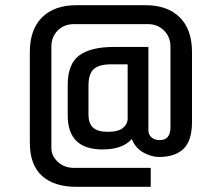

<svg xmlns="http://www.w3.org/2000/svg" viewBox="-20 -720 855 740"><path d="M95 -170V-520Q95 -606 142 -653Q189 -700 275 -700H540Q626 -700 673 -653Q720 -606 720 -520V-250Q720 -178 687.5 -146.5Q655 -115 593 -115Q564 -115 533 -132Q502 -149 488 -184Q452 -144 375 -144Q241 -144 241 -275V-393Q241 -473 285 -506Q329 -539 418 -539H552V-217Q552 -201 564 -190.5Q576 -180 596 -180Q637 -180 637 -230V-540Q637 -577 612.5 -602Q588 -627 550 -627H265Q227 -627 202.5 -602.5Q178 -578 178 -540V-150Q178 -119 203 -96Q228 -73 265 -73H561V0H275Q188 0 141.5 -42.5Q95 -85 95 -170ZM472 -264V-472H407Q362 -472 341.5 -454Q321 -436 321 -389V-279Q321 -243 339.5 -227.5Q358 -212 394 -212Q436 -212 454 -227Q472 -242 472 -264Z"/></svg>

Font: Share Tech
Style: Regular
Weight: 400
Designer: Ralph du Carrois
Foundry: Carrois Type Design
Version: Version 1.100